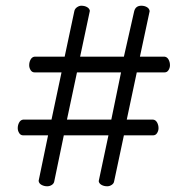

<svg xmlns="http://www.w3.org/2000/svg" viewBox="-20 -651 656 671"><path d="M145 0Q134 0 125 -5Q116 -10 115 -19L148 -178H61Q52 -178 47 -186Q42 -194 42 -203Q42 -214 47 -223Q52 -232 61 -233H160L195 -398H101Q92 -398 87 -406Q82 -414 82 -423Q82 -434 87 -443Q92 -452 101 -453H206L240 -613Q242 -621 249.5 -626Q257 -631 264 -631Q276 -631 284.5 -626Q293 -621 294 -613L260 -453H413L449 -612Q454 -631 474 -631Q485 -631 493.5 -626Q502 -621 503 -612L469 -453H555Q564 -452 569 -443Q574 -434 574 -423Q574 -414 569 -406Q564 -398 555 -398H458L423 -233H515Q524 -232 529 -223Q534 -214 534 -203Q534 -194 529 -186Q524 -178 515 -178H413L379 -18Q378 -10 370.5 -5Q363 0 355 0Q343 0 334.5 -5Q326 -10 325 -18L359 -178H203L170 -19Q169 -10 161.5 -5Q154 0 145 0ZM214 -233H369L403 -398H249Z"/></svg>

Font: Alice
Style: Regular
Weight: 400
Designer: Ksenia Yerulevich
Foundry: Cyreal (http://www.cyreal.org/)
Version: Version 2.003; ttfautohint (v1.8.3)